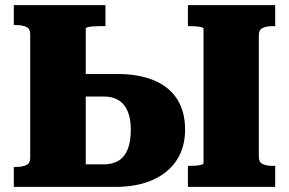

<svg xmlns="http://www.w3.org/2000/svg" viewBox="-20 -730 1129 750"><path d="M775 -92V-618Q775 -622 766.5 -624Q758 -626 746 -627Q734 -628 722 -628H714V-710H1055V-628H1045Q1022 -628 1006.5 -621Q991 -614 991 -592V-118Q991 -96 1006.5 -89Q1022 -82 1045 -82H1055V0H714V-82H722Q734 -82 746 -83Q758 -84 766.5 -86.5Q775 -89 775 -92ZM432 0H34V-78H44Q67 -78 82.5 -85Q98 -92 98 -114V-596Q98 -618 82.5 -625Q67 -632 44 -632H34V-710H392V-628H370Q356 -628 343.5 -627Q331 -626 323 -624Q315 -622 315 -618V-88H386Q419 -88 442.5 -102Q466 -116 478.5 -146Q491 -176 491 -222Q491 -267 478.5 -296Q466 -325 442.5 -339Q419 -353 386 -353H284V-441H436Q521 -441 580.5 -416.5Q640 -392 671.5 -343.5Q703 -295 703 -223Q703 -154 670 -104Q637 -54 576 -27Q515 0 432 0Z"/></svg>

Font: Roboto Serif ExtraBold
Style: Regular
Weight: 800
Designer: Greg Gazdowicz
Foundry: Commercial Type
Version: Version 1.008